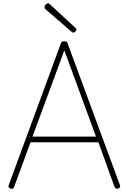

<svg xmlns="http://www.w3.org/2000/svg" viewBox="-20 -1148 793 1182"><path d="M44 12Q34 8 32.5 3.5Q31 -1 34 -9L354 -879Q356 -887 361 -890.5Q366 -894 376 -894Q386 -894 390.5 -890.5Q395 -887 397 -879L718 -9Q721 -1 719.5 3.5Q718 8 708 12Q698 16 693 13Q688 10 683 -3L586 -272H168L69 -3Q65 10 60 13Q55 16 44 12ZM180 -307H571L376 -838ZM431 -947Q428 -947 426 -948.5Q424 -950 420 -953L257 -1094Q255 -1097 254.5 -1099Q254 -1101 254 -1104Q254 -1109 257.5 -1114.5Q261 -1120 266 -1124Q271 -1128 276 -1128Q280 -1128 282.5 -1125.5Q285 -1123 289 -1120L446 -975Q449 -973 449.5 -970Q450 -967 450 -965Q450 -960 443.5 -953.5Q437 -947 431 -947Z"/></svg>

Font: Playwrite HR Lijeva Thin
Style: Regular
Weight: 250
Designer: Veronika Burian, José Scaglione
Foundry: TypeTogether
Version: Version 1.002